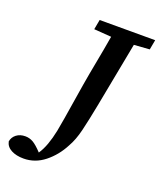

<svg xmlns="http://www.w3.org/2000/svg" viewBox="-262 -756 824 988"><g transform="rotate(20 150.0 -262.0)"><path d="M101 -610 111 -664H415L405 -610L320 -604L252 -248Q235 -160 221 -102Q207 -44 184 -4Q152 58 100.5 99Q49 140 -14 140Q-54 140 -81.5 125.5Q-109 111 -115 83Q-111 59 -91.5 44Q-72 29 -43 29Q-20 29 0 40.5Q20 52 50 84Q67 59 79.5 24.5Q92 -10 101 -54Q108 -90 114 -127.5Q120 -165 127.5 -211.5Q135 -258 145 -320Q156 -386 169.5 -456Q183 -526 196 -603Z"/></g></svg>

Font: Source Serif 4 SmText Semibold
Style: Italic
Weight: 600
Italic angle: -12°
Designer: Frank Grießhammer
Foundry: Adobe
Version: Version 4.005;hotconv 1.1.0;makeotfexe 2.6.0